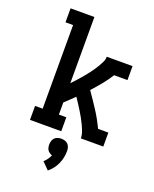

<svg xmlns="http://www.w3.org/2000/svg" viewBox="-177 -833 954 1189"><g transform="rotate(20 300.0 -239.0)"><path d="M77 0V-92H127V-643H77V-735H234V-299Q246 -311 258 -324.5Q270 -338 281.5 -351Q293 -364 304.5 -378Q316 -392 326.5 -406Q337 -420 347 -434.5Q357 -449 366 -464.5Q375 -480 382.5 -496Q390 -512 390 -530H560V-438H472Q449 -401 421 -367Q393 -333 364 -301Q399 -251 432.5 -199.5Q466 -148 492 -92H560V0H412Q412 -22 404.5 -42.5Q397 -63 387.5 -83Q378 -103 367.5 -122Q357 -141 345.5 -159.5Q334 -178 322 -196.5Q310 -215 298 -233Q282 -217 266 -202Q250 -187 234 -172V-92H283V0ZM288 257 243 212Q255 201 264.5 188Q274 175 280 160Q271 157 263 151.5Q255 146 250 138.5Q245 131 243 121.5Q241 112 241 103Q241 91 244.5 79Q248 67 256.5 58.5Q265 50 276.5 46.5Q288 43 300 43Q312 43 323.5 46.5Q335 50 343.5 58.5Q352 67 355.5 79Q359 91 359 103Q359 125 354.5 146.5Q350 168 341 188Q332 208 318.5 225.5Q305 243 288 257Z"/></g></svg>

Font: Iosevka Curly Slab SmBdEx
Style: Regular
Weight: 600
Width: 7
Monospace: yes
Designer: Belleve Invis
Foundry: Belleve Invis
Version: Version 11.1.0; ttfautohint (v1.8.3)